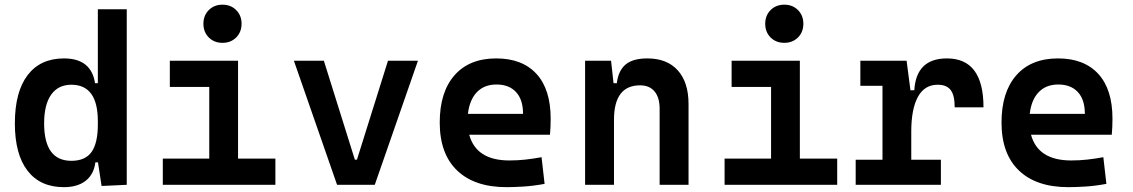

<svg xmlns="http://www.w3.org/2000/svg" viewBox="-20 -771 4728 801"><path d="M246.6 9.8Q147.9 9.8 95 -58.6Q42 -127 42 -256.3Q42 -387.7 95.2 -457.5Q148.4 -527.3 247.1 -527.3Q360.8 -527.3 376.5 -423.8H388.2V-732.4H508.8V0L403.8 4.9L388.7 -93.8H377.9Q371.6 -43.5 337.4 -16.8Q303.2 9.8 246.6 9.8ZM388.2 -251.5V-265.6Q388.2 -417.5 277.8 -417.5Q222.7 -417.5 193.4 -376Q164.1 -334.5 164.1 -256.3Q164.1 -100.1 277.8 -100.1Q335.9 -100.1 362.1 -137.2Q388.2 -174.3 388.2 -251.5Z M659.2 0V-109.4H853V-408.2H688.5V-517.6H973.1V-109.4H1128.9V0ZM908.2 -592.3Q873.5 -592.3 851.1 -614.7Q828.6 -637.2 828.6 -671.9Q828.6 -706.5 851.1 -729Q873.5 -751.5 908.2 -751.5Q942.9 -751.5 965.3 -729Q987.8 -706.5 987.8 -671.9Q987.8 -637.2 965.3 -614.7Q942.9 -592.3 908.2 -592.3Z M1386.2 0 1206.1 -517.6H1331.1L1460.4 -105H1469.2L1598.6 -517.6H1723.6L1543.5 0Z M2093.3 9.8Q1959.5 9.8 1887 -59.8Q1814.5 -129.4 1814.5 -259.8Q1814.5 -386.7 1876.2 -457Q1938 -527.3 2050.3 -527.3Q2158.7 -527.3 2218 -462.9Q2277.3 -398.4 2277.3 -275.9Q2277.3 -240.7 2274.4 -209H1937.5Q1966.8 -101.6 2105 -101.6Q2139.2 -101.6 2172.1 -105.2Q2205.1 -108.9 2239.3 -115.2L2252 -3.9Q2203.6 4.9 2163.8 7.3Q2124 9.8 2093.3 9.8ZM1932.1 -295.9H2162.1Q2162.1 -355.5 2132.8 -387Q2103.5 -418.5 2051.3 -418.5Q2000.5 -418.5 1969.7 -386.7Q1939 -355 1932.1 -295.9Z M2731.9 0V-317.4Q2731.9 -364.3 2710.7 -389.6Q2689.5 -415 2650.4 -415Q2541.5 -415 2541.5 -271.5V0H2420.9V-517.6H2529.3L2539.6 -423.8H2553.2Q2559.6 -476.1 2589.8 -501.7Q2620.1 -527.3 2680.7 -527.3Q2762.7 -527.3 2807.6 -477.5Q2852.5 -427.7 2852.5 -336.9V0Z M3002.9 0V-109.4H3196.8V-408.2H3032.2V-517.6H3316.9V-109.4H3472.7V0ZM3252 -592.3Q3217.3 -592.3 3194.8 -614.7Q3172.4 -637.2 3172.4 -671.9Q3172.4 -706.5 3194.8 -729Q3217.3 -751.5 3252 -751.5Q3286.6 -751.5 3309.1 -729Q3331.5 -706.5 3331.5 -671.9Q3331.5 -637.2 3309.1 -614.7Q3286.6 -592.3 3252 -592.3Z M3781.7 -222.7V-104.5H3905.3V0H3549.8V-104.5H3661.6V-413.1H3569.3V-517.6H3762.2L3778.3 -394.5H3794.4Q3802.2 -527.3 3930.7 -527.3Q4083 -527.3 4083 -323.2H3962.9Q3962.9 -373.5 3946 -395.5Q3929.2 -417.5 3892.1 -417.5Q3836.9 -417.5 3809.3 -366.7Q3781.7 -315.9 3781.7 -222.7Z M4437 9.8Q4303.2 9.8 4230.7 -59.8Q4158.2 -129.4 4158.2 -259.8Q4158.2 -386.7 4220 -457Q4281.7 -527.3 4394 -527.3Q4502.4 -527.3 4561.8 -462.9Q4621.1 -398.4 4621.1 -275.9Q4621.1 -240.7 4618.2 -209H4281.2Q4310.5 -101.6 4448.7 -101.6Q4482.9 -101.6 4515.9 -105.2Q4548.8 -108.9 4583 -115.2L4595.7 -3.9Q4547.4 4.9 4507.6 7.3Q4467.8 9.8 4437 9.8ZM4275.9 -295.9H4505.9Q4505.9 -355.5 4476.6 -387Q4447.3 -418.5 4395 -418.5Q4344.2 -418.5 4313.5 -386.7Q4282.7 -355 4275.9 -295.9Z"/></svg>

Font: Cascadia Mono PL SemiBold
Style: Regular
Weight: 600
Monospace: yes
Designer: Aaron Bell
Foundry: Saja Typeworks
Version: Version 2404.023; ttfautohint (v1.8.4)